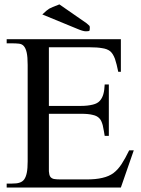

<svg xmlns="http://www.w3.org/2000/svg" viewBox="-20 -837 629 857"><path d="M198.2 -626V-364.3H342.8Q371.1 -364.3 394.5 -370.1Q415 -375 425.8 -387.2Q436.5 -399.4 441.4 -417Q446.3 -434.6 447.3 -460H465.8V-230.5H447.3Q445.3 -245.1 438.5 -278.3Q432.6 -299.8 423.8 -308.6Q413.1 -320.3 393.6 -324.2Q375 -329.1 342.8 -329.1H198.2V-110.4Q198.2 -72.3 198.2 -72.3Q199.2 -56.6 204.1 -48.8Q209 -41 220.7 -38.1Q232.4 -36.1 252.9 -36.1H365.2Q408.2 -36.1 436.5 -43Q466.8 -49.8 486.8 -64.9Q506.8 -80.1 522.9 -105Q539.1 -129.9 556.6 -166H577.1L519.5 0H9.8V-17.6H33.2Q55.7 -17.6 66.4 -21.5Q80.1 -25.4 87.9 -36.1Q95.7 -46.9 99.6 -65.9Q103.5 -85 103.5 -117.2V-546.9Q103.5 -583 99.1 -602.5Q94.7 -622.1 85.9 -631.8Q78.1 -640.6 64.5 -642.1Q50.8 -643.6 33.2 -643.6H9.8V-662.1H519.5V-516.6H507.8Q501 -550.8 493.2 -574.2Q484.4 -597.7 471.7 -608.4Q458 -619.1 435.5 -622.1Q414.1 -626 379.9 -626ZM380.9 -713.9Q380.9 -701.2 378.4 -699.2Q376 -697.3 362.3 -697.3Q350.6 -697.3 323.2 -709L168.9 -772.5Q190.4 -793 199.7 -798.3Q209 -803.7 245.1 -817.4L366.2 -733.4Q377 -724.6 378.9 -722.2Q380.9 -719.7 380.9 -713.9Z"/></svg>

Font: Menaion Unicode
Style: Regular
Weight: 400
Designer: Aleksandr Andreev
Foundry: Ponomar Technologies, Inc.
Version: 2.0